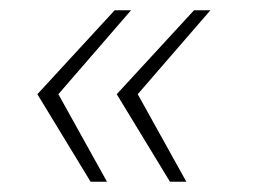

<svg xmlns="http://www.w3.org/2000/svg" viewBox="-20 -472 540 375"><path d="M208 -288 359 -452H391L249 -288L344 -117H312ZM53 -288 204 -452H236L94 -288L189 -117H157Z"/></svg>

Font: Krub ExtraLight
Style: Italic
Weight: 275
Italic angle: -8°
Designer: Ekaluck Peanpanawate
Foundry: Cadson Demak Co.,Ltd.
Version: Version 1.000; ttfautohint (v1.6)